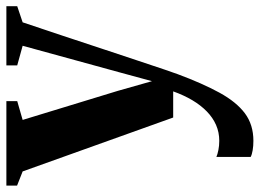

<svg xmlns="http://www.w3.org/2000/svg" viewBox="-134 -437 814 602"><g transform="rotate(-90 273.0 -136.0)"><path d="M132.5 251.5Q116 251.5 102.8 249.2Q89.5 247 82 243V135.5Q90 139 103.8 141.8Q117.5 144.5 132.5 144.5Q159 144.5 182 134.5Q205 124.5 224.5 105.5Q244 86.5 259.8 60Q275.5 33.5 287.5 0H205.5L36.5 -472L-8 -489.5V-523H257V-489L198 -472L289 -174L319.5 -66.5L347.5 -169.5L430.5 -472L369 -489V-523H554.5V-489L504 -472Q483 -410 461.5 -345Q440 -280 419.8 -219Q399.5 -158 383 -108.2Q366.5 -58.5 355.5 -26Q344.5 6.5 341.5 14Q312.5 92 283.5 145Q254.5 198 218.8 224.8Q183 251.5 132.5 251.5Z"/></g></svg>

Font: Merriweather 96pt
Style: Bold
Weight: 700
Version: Version 2.100